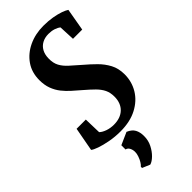

<svg xmlns="http://www.w3.org/2000/svg" viewBox="-318 -806 1133 1133"><g transform="rotate(-45 248.5 -239.0)"><path d="M203 11Q157.5 11 115.2 3Q73 -5 43.2 -15.5Q13.5 -26 3.5 -35L31 -183.5H108L111 -75.5Q125 -62 150.2 -53.2Q175.5 -44.5 204 -44.5Q231.5 -44.5 253.5 -52.2Q275.5 -60 291.2 -75Q307 -90 315.2 -111.2Q323.5 -132.5 323.5 -159.5Q323.5 -193.5 311.5 -218.2Q299.5 -243 275.8 -266.8Q252 -290.5 217 -320.5Q191.5 -342.5 167 -364.2Q142.5 -386 122.5 -411.2Q102.5 -436.5 90.5 -468.5Q78.5 -500.5 78.5 -542Q78.5 -606 111.2 -653Q144 -700 199.2 -726Q254.5 -752 322 -752Q363.5 -752 397.5 -746Q431.5 -740 455.8 -731.5Q480 -723 493 -714L468.5 -574H391.5L387 -673.5Q374.5 -684 354.5 -690.5Q334.5 -697 309.5 -697Q279 -697 256 -684.5Q233 -672 220.5 -649Q208 -626 207.5 -594Q206.5 -556 220.8 -529.5Q235 -503 262 -479Q289 -455 326 -422.5Q358 -395.5 388.5 -365.2Q419 -335 439 -297.5Q459 -260 459 -210Q459 -149.5 428.8 -99.2Q398.5 -49 341.2 -19Q284 11 203 11ZM140.5 253 141 242.5Q149 236.5 158 221.8Q167 207 173.2 188.8Q179.5 170.5 179 155Q178.5 138 171 124Q163.5 110 149 107V72L226.5 37.5Q258 50.5 270.5 73.5Q283 96.5 282.5 129.5Q282.5 165 267 195.5Q251.5 226 230 247Q208.5 268 189 273.5Z"/></g></svg>

Font: Merriweather 24pt SemiCondensed
Style: Bold Italic
Weight: 700
Width: 4
Italic angle: -7.8°
Designer: Eben Sorkin
Foundry: Eben Sorkin
Version: Version 2.101